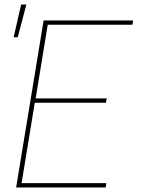

<svg xmlns="http://www.w3.org/2000/svg" viewBox="-20 -825 640 845"><path d="M51 0 172 -735H566L563 -716H190L137 -392H450L446 -373H133L75 -19H448L445 0ZM40 -661 73 -805H96L58 -661Z"/></svg>

Font: Iosevka Aile Thin
Style: Italic
Weight: 100
Italic angle: -9°
Designer: Belleve Invis
Foundry: Belleve Invis
Version: Version 31.1.0; ttfautohint (v1.8.4)